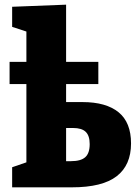

<svg xmlns="http://www.w3.org/2000/svg" viewBox="-20 -802 589 822"><path d="M333 -365Q434 -365 487.5 -321.5Q541 -278 541 -188Q541 -95 479.5 -47.5Q418 0 288 0H32V-86L93 -107V-442H21V-537H93V-667L32 -687V-773L263 -782V-537H401V-442H263V-365ZM284 -112Q326 -112 345 -129Q364 -146 364 -185Q364 -221 347 -237.5Q330 -254 293 -254H263V-112Z"/></svg>

Font: Bitter Pro ExtraBold
Style: Regular
Weight: 800
Designer: Sol Matas, and Bitter project Authors
Foundry: Sol Matas
Version: Version 1.010